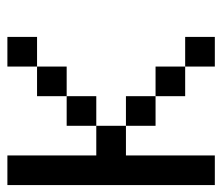

<svg xmlns="http://www.w3.org/2000/svg" viewBox="-62 -646 623 540"><g transform="rotate(-90 250.0 -375.5)"><path d="M0 -83.3V-666.7H83.3V-416.7H166.7V-333.3H83.3V-83.3ZM166.7 -416.7V-500H250V-416.7ZM166.7 -333.3H250V-250H166.7ZM333.3 -166.7H416.7V-83.3H333.3ZM333.3 -250V-166.7H250V-250ZM333.3 -583.3V-500H250V-583.3ZM333.3 -666.7H416.7V-583.3H333.3Z"/></g></svg>

Font: GalmuriMono11 Regular
Style: Regular
Weight: 400
Designer: Lee Minseo (quiple)
Version: Version 2.399;hotconv 1.1.1;makeotfexe 2.6.0 DEVELOPMENT